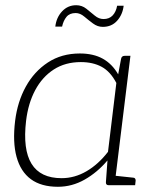

<svg xmlns="http://www.w3.org/2000/svg" viewBox="-20 -710 587 736"><path d="M202 6Q138 6 98.5 -23Q59 -52 43.5 -108.5Q28 -165 38 -247Q47 -320 79 -378Q111 -436 163.5 -470.5Q216 -505 286 -505Q338 -505 374 -485Q410 -465 433 -425L444 -484Q446 -496 458 -496H480L419 0H397Q385 0 386 -12L392 -95Q353 -49 304.5 -21.5Q256 6 202 6ZM216 -27Q266 -27 311.5 -53.5Q357 -80 394 -128L426 -392Q403 -436 369.5 -454Q336 -472 290 -472Q230 -472 186 -443.5Q142 -415 115 -364.5Q88 -314 80 -247Q67 -137 101 -82Q135 -27 216 -27ZM406 0 415 -37 490 -29Q495 -29 497.5 -26Q500 -23 500 -18L498 0ZM377 -637Q399 -637 412 -651Q425 -665 429 -688H454Q450 -654 429 -630.5Q408 -607 374 -607Q354 -607 336.5 -620Q319 -633 303 -646.5Q287 -660 270 -660Q247 -660 235 -645.5Q223 -631 218 -608H192Q196 -643 218 -666.5Q240 -690 272 -690Q294 -690 311 -676.5Q328 -663 343.5 -650Q359 -637 377 -637Z"/></svg>

Font: Aleo ExtraLight
Style: Italic
Weight: 250
Italic angle: -7°
Designer: Alessio Laiso
Foundry: Alessio Laiso
Version: Version 2.001;gftools[0.9.29]